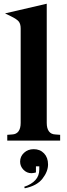

<svg xmlns="http://www.w3.org/2000/svg" viewBox="-20 -755 362 1031"><path d="M91 -602Q91 -626 81 -639Q71 -652 38 -668L7 -683L231 -735V-95Q231 -66 242.5 -50Q254 -34 277 -33L303 -31V0H19V-31L45 -33Q68 -34 79.5 -50Q91 -66 91 -95ZM238 128Q238 166 208 204.5Q178 243 113 256L110 248Q149 235 170 212Q191 189 191 155V138H173V171Q169 172 162.5 173.5Q156 175 149 175Q124 175 106 156.5Q88 138 88 113Q88 85 109 65.5Q130 46 161 46Q195 46 216.5 68.5Q238 91 238 128Z"/></svg>

Font: Redaction
Style: Bold
Weight: 700
Designer: Jeremy Mickel / Forest Young
Foundry: MCKL
Version: Version 2.001; Redaction Bold